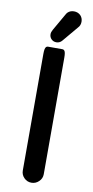

<svg xmlns="http://www.w3.org/2000/svg" viewBox="-99 -923 476 978"><g transform="rotate(10 139.0 -434.5)"><path d="M85 -39.1V-641.6Q85 -656.7 86.7 -665.8Q88.4 -674.8 92.3 -678.7Q96.2 -682.6 101.6 -682.6H176.8Q182.1 -682.6 186 -678.7Q189.9 -674.8 191.7 -665.8Q193.4 -656.7 193.4 -641.6V-39.1Q193.4 -16.6 176.8 -1Q160.6 14.6 138.7 14.6Q116.7 14.6 100.8 -1.2Q85 -17.1 85 -39.1ZM103.5 -748Q103.5 -758.3 111.3 -772L161.1 -858.9Q164.6 -865.7 169.4 -870.6Q182.1 -882.8 201.7 -882.8Q221.7 -882.8 235.4 -869.6Q248 -856.4 248 -837.2Q248 -817.9 235.8 -805.7L168.9 -726.1Q157.2 -711.9 139.6 -711.9Q124 -711.9 113.8 -722.2Q103.5 -732.4 103.5 -748Z"/></g></svg>

Font: YuPearl-SemiBold
Style: SemiBold
Weight: 600
Designer: Max Yao
Foundry: Max-Everyday
Version: Version 1.011; ttfautohint (v1.8.3)